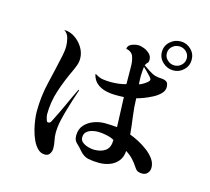

<svg xmlns="http://www.w3.org/2000/svg" viewBox="-117 -947 1234 1127"><g transform="rotate(15 500.0 -384.0)"><path d="M614 -147Q595 -158 566.5 -164Q538 -170 515 -170Q497 -170 478 -165Q459 -160 446 -148Q433 -136 433 -114Q433 -96 448 -84.5Q463 -73 483.5 -67.5Q504 -62 519 -62Q562 -62 588 -81.5Q614 -101 614 -147ZM732 -545Q732 -551 720 -564Q708 -577 694.5 -590.5Q681 -604 676 -608Q675 -595 673.5 -581Q672 -567 672 -553Q672 -540 672.5 -527Q673 -514 674 -501Q682 -503 695.5 -510.5Q709 -518 720.5 -527.5Q732 -537 732 -545ZM906 -720Q906 -745 888 -761.5Q870 -778 846 -778Q821 -778 803 -761.5Q785 -745 785 -720Q785 -696 803.5 -679Q822 -662 846 -662Q870 -662 888 -679Q906 -696 906 -720ZM344 -376Q333 -344 322 -309Q311 -274 301 -239Q291 -205 283.5 -169.5Q276 -134 276 -98Q276 -76 281 -53.5Q286 -31 286 -8Q286 10 276.5 25Q267 40 247 40Q222 40 203.5 22Q185 4 172 -24Q159 -52 151 -84Q143 -116 139.5 -144.5Q136 -173 136 -192Q136 -283 157 -371Q178 -459 197 -547Q200 -561 202 -576Q204 -591 204 -606Q204 -630 197 -656Q190 -682 168 -696Q203 -696 233.5 -675.5Q264 -655 283 -623.5Q302 -592 302 -557Q302 -536 294.5 -515.5Q287 -495 278 -476Q246 -409 222.5 -338Q199 -267 199 -191Q199 -187 201 -176.5Q203 -166 206.5 -156.5Q210 -147 216 -147Q228 -147 233 -155.5Q238 -164 242 -173Q268 -224 291.5 -276Q315 -328 340 -379ZM872 -47Q872 -28 860 -14Q848 0 828 0Q812 0 801.5 -4.5Q791 -9 782 -23Q765 -49 747.5 -68Q730 -87 703 -104Q701 -67 681.5 -42.5Q662 -18 631.5 -6.5Q601 5 567 5Q531 5 501.5 -1Q472 -7 447 -36Q440 -44 433.5 -51.5Q427 -59 419 -66Q406 -77 401 -88Q396 -99 396 -116Q396 -155 418.5 -180Q441 -205 474 -217Q507 -229 540 -229Q559 -229 577.5 -228Q596 -227 615 -225Q614 -270 611.5 -315.5Q609 -361 608 -406Q595 -405 582.5 -405Q570 -405 557 -405Q526 -405 495.5 -412.5Q465 -420 442.5 -439Q420 -458 412 -492L415 -494Q439 -478 462.5 -474.5Q486 -471 514 -471Q536 -471 559 -474Q582 -477 603 -483L602 -590Q602 -622 593 -649Q584 -676 548 -684Q551 -705 572 -713.5Q593 -722 611 -722Q628 -722 648 -714Q668 -706 682.5 -691.5Q697 -677 697 -657Q697 -641 690.5 -636Q684 -631 678 -618Q692 -608 714.5 -593.5Q737 -579 753 -574Q771 -569 790 -568.5Q809 -568 822.5 -560.5Q836 -553 836 -526Q836 -505 818.5 -487Q801 -469 774.5 -455Q748 -441 722.5 -431.5Q697 -422 680 -418Q681 -364 688.5 -310.5Q696 -257 701 -203Q724 -195 753 -180Q782 -165 809.5 -144.5Q837 -124 854.5 -99.5Q872 -75 872 -47ZM936 -720Q936 -683 909.5 -657.5Q883 -632 847 -632Q811 -632 783 -657.5Q755 -683 755 -720Q755 -758 782.5 -783Q810 -808 847 -808Q883 -808 909.5 -782.5Q936 -757 936 -720Z"/></g></svg>

Font: Kaisei Tokumin Medium
Style: Regular
Weight: 500
Designer: Font-Kai, 金井和夫
Foundry: KAZUO KANAI
Version: Version 5.003